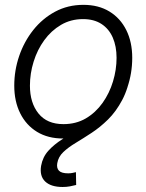

<svg xmlns="http://www.w3.org/2000/svg" viewBox="-20 -558 602 789"><path d="M239.3 11.2Q177.2 11.2 132.3 -16.1Q87.4 -43.5 63 -92.5Q38.6 -141.6 38.6 -206.1Q38.6 -268.6 58.8 -327.9Q79.1 -387.2 116.7 -434.6Q154.3 -481.9 206.5 -510Q258.8 -538.1 322.8 -538.1Q384.8 -538.1 429.7 -510.7Q474.6 -483.4 499 -434.3Q523.4 -385.3 523.4 -320.3Q523.4 -257.3 503.2 -198Q482.9 -138.7 445.3 -91.6Q407.7 -44.4 355.5 -16.6Q303.2 11.2 239.3 11.2ZM240.7 -47.9Q292.5 -47.9 332.8 -71.5Q373 -95.2 401.4 -135Q429.7 -174.8 444.3 -223.1Q459 -271.5 459 -320.3Q459 -367.7 443.4 -403.6Q427.7 -439.5 397 -459.5Q366.2 -479.5 321.3 -479.5Q271 -479.5 230.7 -455.8Q190.4 -432.1 161.9 -392.8Q133.3 -353.5 118.2 -304.7Q103 -255.9 103 -206.1Q103 -135.3 138.2 -91.6Q173.3 -47.9 240.7 -47.9ZM237.3 210.4Q189.5 210.4 165.8 188Q142.1 165.5 148.9 123.5Q155.3 87.4 178.7 61.5Q202.1 35.6 236.1 14.2Q270 -7.3 307.6 -30.5Q345.2 -53.7 380.6 -84Q416 -114.3 442.1 -157.5Q468.3 -200.7 479 -262.7H518.6Q507.3 -194.3 482.2 -147Q457 -99.6 424.1 -67.1Q391.1 -34.7 356.4 -12Q321.8 10.7 291.3 29.1Q260.7 47.4 240.2 66.9Q219.7 86.4 215.3 112.8Q211.9 132.8 222.4 143.6Q232.9 154.3 260.3 154.3Q269 154.3 276.9 152.8Q284.7 151.4 292 149.4L293 202.1Q281.2 205.1 267.3 207.8Q253.4 210.4 237.3 210.4Z"/></svg>

Font: Inter 24pt Light
Style: Italic
Weight: 300
Italic angle: -9.3988°
Designer: Rasmus Andersson
Foundry: rsms
Version: Version 4.001;git-66647c0bb